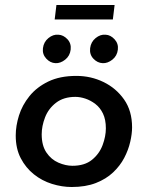

<svg xmlns="http://www.w3.org/2000/svg" viewBox="-20 -739 591 769"><path d="M267 10Q228 10 188 -2.5Q148 -15 115.5 -41Q83 -67 63 -105.5Q43 -144 43 -196Q43 -235 56 -276.5Q69 -318 98 -354Q127 -390 173.5 -412.5Q220 -435 286 -435Q344 -435 394.5 -410.5Q445 -386 477 -340.5Q509 -295 509 -229Q509 -203 501.5 -170.5Q494 -138 477.5 -106.5Q461 -75 433 -48.5Q405 -22 364 -6Q323 10 267 10ZM270 -75Q319 -75 348.5 -99Q378 -123 391 -158Q404 -193 404 -225Q404 -260 392.5 -284Q381 -308 362 -322.5Q343 -337 322 -344Q301 -351 282 -351Q235 -351 204.5 -327.5Q174 -304 160.5 -269Q147 -234 147 -201Q147 -156 166 -128Q185 -100 214 -87.5Q243 -75 270 -75ZM152 -546Q155 -571 174 -586.5Q193 -602 214 -600Q234 -599 250 -582Q266 -565 263 -540Q260 -515 241 -500Q222 -485 202 -486Q181 -487 165 -504.5Q149 -522 152 -546ZM341 -546Q344 -571 363 -586.5Q382 -602 403 -600Q423 -599 439 -581.5Q455 -564 452 -540Q449 -515 430 -500Q411 -485 391 -486Q370 -487 354 -504Q338 -521 341 -546ZM206 -719H439L432 -661H199Z"/></svg>

Font: Josefin Sans Medium
Style: Italic
Weight: 500
Italic angle: -7°
Designer: Santiago Orozco
Foundry: Typemade
Version: Version 2.000